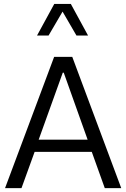

<svg xmlns="http://www.w3.org/2000/svg" viewBox="-20 -969 650 989"><path d="M158.4 -186.8H452.7L519.7 0H604.5L352.2 -676.2H258.9L6 0H90.7ZM303.4 -594.8H308.3L431.4 -249.5H179.2ZM433.6 -785.9 344.9 -948.7H259.5L170.7 -785.9H230.1L302.3 -909.2L373.9 -785.9Z"/></svg>

Font: Estedad VF
Style: Regular
Weight: 100
Designer: Amin Abedi
Version: Version 7.3